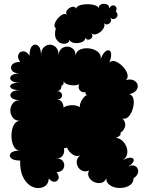

<svg xmlns="http://www.w3.org/2000/svg" viewBox="-20 -960 762 1001"><path d="M85 -123Q49 -123 37 -136Q25 -149 37 -162Q49 -175 85 -175Q67 -175 56 -190.5Q45 -206 41.5 -229Q38 -252 41.5 -275.5Q45 -299 56 -314.5Q67 -330 85 -330Q60 -330 47 -346.5Q34 -363 34 -384Q34 -405 47 -421.5Q60 -438 85 -438Q51 -438 39.5 -451Q28 -464 39.5 -477Q51 -490 85 -490Q50 -490 38.5 -500Q27 -510 38.5 -519.5Q50 -529 85 -529Q50 -529 38.5 -541Q27 -553 38.5 -565Q50 -577 85 -577Q53 -577 42.5 -592Q32 -607 42.5 -622Q53 -637 85 -637Q69 -660 76 -676Q83 -692 100.5 -692.5Q118 -693 134 -670Q134 -709 149 -721.5Q164 -734 179 -721.5Q194 -709 194 -670Q194 -699 208 -713Q222 -727 240 -727Q258 -727 272 -713Q286 -699 286 -670Q286 -694 299.5 -705.5Q313 -717 330 -717Q347 -717 360.5 -705.5Q374 -694 374 -670Q377 -693 398.5 -702Q420 -711 446 -707.5Q472 -704 490 -690Q508 -676 505 -653Q520 -689 536 -696Q552 -703 558 -686.5Q564 -670 550 -634Q563 -647 582.5 -639.5Q602 -632 619.5 -614Q637 -596 643.5 -576Q650 -556 637 -543Q663 -549 678.5 -540.5Q694 -532 697.5 -517.5Q701 -503 690.5 -489Q680 -475 654 -469Q672 -464 676 -442.5Q680 -421 673 -395.5Q666 -370 651.5 -353.5Q637 -337 619 -342Q638 -320 631.5 -299Q625 -278 608 -268Q614 -253 584 -241Q603 -240 618 -226Q633 -212 640 -192.5Q647 -173 642 -154Q637 -135 617 -123Q647 -140 663.5 -137.5Q680 -135 677 -121.5Q674 -108 648 -91Q671 -103 686 -93.5Q701 -84 700.5 -65.5Q700 -47 676 -30Q676 -10 661.5 2Q647 14 626 18Q605 22 584 18Q563 14 548.5 2Q534 -10 534 -30Q525 -10 507 -6.5Q489 -3 471 -11Q453 -19 444 -35.5Q435 -52 444 -71Q425 -63 409.5 -69.5Q394 -76 386 -91Q378 -106 380.5 -122.5Q383 -139 399 -150Q379 -141 358.5 -155Q338 -169 329 -191Q322 -187 313 -187Q318 -169 308.5 -151.5Q299 -134 275 -134Q295 -134 305 -123Q315 -112 315 -98Q315 -84 305 -73.5Q295 -63 275 -63Q290 -43 285 -28.5Q280 -14 264.5 -12.5Q249 -11 234 -30Q234 -6 218.5 7Q203 20 180.5 20.5Q158 21 136 6.5Q114 -8 99 -39.5Q84 -71 85 -123ZM275 -441Q295 -441 303.5 -426.5Q312 -412 311 -399Q327 -411 354 -411.5Q381 -412 396 -401Q395 -418 407 -438.5Q419 -459 434 -465Q421 -470 427 -480Q408 -475 396.5 -489Q385 -503 393 -521Q381 -515 363.5 -515Q346 -515 331 -520.5Q316 -526 312 -537Q314 -517 300 -513Q301 -503 295 -494Q289 -485 275 -485Q294 -485 300.5 -474Q307 -463 300.5 -452Q294 -441 275 -441ZM271 -813Q261 -820 265 -834.5Q269 -849 280.5 -863Q292 -877 305.5 -884Q319 -891 329 -883Q320 -895 330 -907.5Q340 -920 355 -924Q370 -928 378 -915Q378 -926 395.5 -932Q413 -938 436 -938Q459 -938 476.5 -932Q494 -926 494 -915Q494 -932 508 -937.5Q522 -943 536 -937.5Q550 -932 550 -915Q557 -931 567.5 -932Q578 -933 584.5 -924.5Q591 -916 584 -900Q596 -888 592 -876.5Q588 -865 576.5 -861.5Q565 -858 553 -869Q563 -858 557.5 -847Q552 -836 540.5 -833Q529 -830 520 -842Q528 -831 522.5 -818Q517 -805 504.5 -794.5Q492 -784 478 -781Q464 -778 455 -789Q465 -777 460 -766.5Q455 -756 444 -753.5Q433 -751 423 -763Q425 -751 413.5 -744Q402 -737 386 -735.5Q370 -734 357.5 -738.5Q345 -743 343 -755Q343 -741 329 -735Q315 -729 298.5 -734.5Q282 -740 272 -758.5Q262 -777 271 -813Z"/></svg>

Font: Rubik Bubbles
Style: Regular
Weight: 400
Designer: Hubert and Fischer, NaN
Foundry: Hubert and Fischer, NaN
Version: Version 2.200